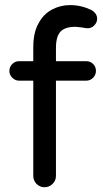

<svg xmlns="http://www.w3.org/2000/svg" viewBox="-20 -744 413 769"><path d="M113.3 -39.1V-420.9H56.6Q41 -420.9 29.3 -432.6Q17.6 -444.3 17.6 -460Q17.6 -476.6 29.3 -487.8Q41 -499 56.6 -499H113.3V-554.7Q113.3 -614.3 134.8 -651.4Q154.3 -687.5 188 -705.6Q221.7 -723.6 260.7 -723.6Q304.7 -723.6 345.7 -704.1Q369.1 -690.4 369.1 -668.9Q369.1 -654.3 357.9 -642.6Q346.7 -630.9 332 -630.9Q321.3 -630.9 309.6 -633.8L283.2 -636.7Q240.2 -636.7 222.2 -617.2Q204.1 -597.7 204.1 -551.8V-499H325.2Q341.8 -499 353 -487.8Q364.3 -476.6 364.3 -460Q364.3 -444.3 353 -432.6Q341.8 -420.9 325.2 -420.9H204.1V-39.1Q204.1 -20.5 190.4 -7.3Q176.8 5.9 158.2 5.9Q139.6 5.9 126.5 -7.3Q113.3 -20.5 113.3 -39.1Z"/></svg>

Font: FakePearl
Style: Regular
Weight: 400
Version: Version 1.2